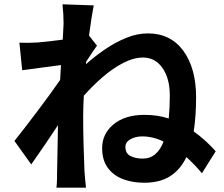

<svg xmlns="http://www.w3.org/2000/svg" viewBox="-20 -827 1040 891"><path d="M642 -91Q677 -91 701 -112Q725 -133 739 -170Q690 -194 640 -194Q609 -194 585.5 -181Q562 -168 562 -145Q562 -115 585.5 -103Q609 -91 642 -91ZM380 -541 379 -529Q419 -565 466.5 -597.5Q514 -630 565 -651Q616 -672 666 -672Q772 -672 831 -591Q890 -510 890 -375Q890 -290 879 -217Q936 -176 981 -125L917 -23Q883 -64 845 -98Q818 -41 770.5 -10Q723 21 649 21Q594 21 550 4Q506 -13 480 -48.5Q454 -84 454 -140Q454 -206 507 -250Q560 -294 650 -294Q712 -294 763 -277Q768 -327 768 -384Q768 -463 734 -511.5Q700 -560 644 -560Q600 -560 551 -534.5Q502 -509 455.5 -468.5Q409 -428 369 -383Q366 -333 366 -288Q366 -168 372 -32Q373 -18 375 4Q377 26 379 44H242Q244 27 244.5 5Q245 -17 245 -29Q246 -85 247 -135Q248 -185 249 -246Q181 -143 125 -64L47 -173Q91 -228 152.5 -309.5Q214 -391 259 -456L263 -525Q225 -520 175.5 -513.5Q126 -507 83 -501L70 -629Q109 -627 156 -630Q204 -634 271 -643Q272 -661 273 -676Q275 -707 275 -718Q275 -760 270 -807L415 -802Q406 -758 393 -662L430 -615Q411 -589 386 -550Q383 -545 380 -541Z"/></svg>

Font: Source Han Sans CN Bold
Style: Bold
Weight: 700
Designer: Ryoko NISHIZUKA 西塚涼子 (kana & ideographs); Paul D. Hunt (Latin, Greek & Cyrillic); Wenlong ZHANG 张文龙 (bopomofo); Sandoll 
Foundry: Adobe Systems Incorporated
Version: Version 1.00;May 30, 2023;FontCreator 11.5.0.2422 32-bit